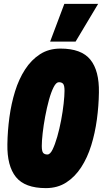

<svg xmlns="http://www.w3.org/2000/svg" viewBox="-20 -959 529 988"><path d="M216 9Q108 9 62 -48Q16 -105 18 -217Q19 -286 28.5 -356Q38 -426 57.5 -489Q77 -552 109 -601.5Q141 -651 186 -680Q231 -709 291 -709Q399 -709 445 -652Q491 -595 489 -483Q488 -414 478.5 -344Q469 -274 449.5 -211Q430 -148 398 -98.5Q366 -49 321 -20Q276 9 216 9ZM224 -164Q238 -164 250.5 -189.5Q263 -215 274.5 -255Q286 -295 294.5 -340Q303 -385 307.5 -426Q312 -467 312 -492Q312 -519 305 -527.5Q298 -536 283 -536Q269 -536 256 -510.5Q243 -485 232 -445Q221 -405 212.5 -359.5Q204 -314 199.5 -273.5Q195 -233 195 -208Q195 -181 202 -172.5Q209 -164 224 -164ZM238 -745 311 -939H485L369 -745Z"/></svg>

Font: Georama Condensed Black
Style: Italic
Weight: 900
Width: 3
Italic angle: -9°
Designer: Jean-Baptiste Levee
Foundry: Production Type
Version: Version 1.000